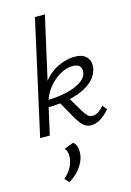

<svg xmlns="http://www.w3.org/2000/svg" viewBox="-147 -782 788 1154"><g transform="rotate(-15 247.0 -205.0)"><path d="M34 0 192 -711H254L94 0ZM352 5Q322 5 301.5 -15Q281 -35 259 -74L196 -186L257 -197L318 -94Q332 -72 343.5 -60Q355 -48 374 -48Q394 -48 411.5 -60Q429 -72 445 -91L468 -64Q439 -31 410.5 -13Q382 5 352 5ZM120 -166 121 -209Q197 -209 254.5 -222.5Q312 -236 346.5 -259Q381 -282 386 -311Q391 -338 378 -353Q365 -368 333 -368Q296 -368 255 -345Q214 -322 181 -280.5Q148 -239 135 -183H103Q119 -261 159.5 -313.5Q200 -366 253.5 -392.5Q307 -419 360 -419Q412 -419 435 -391.5Q458 -364 451 -324Q442 -276 400 -240.5Q358 -205 287 -185.5Q216 -166 120 -166ZM135 301 111 274Q135 254 151.5 228.5Q168 203 173 175Q178 150 174.5 130.5Q171 111 159 101L218 78Q236 93 240.5 116.5Q245 140 240 168Q235 192 220.5 217.5Q206 243 184 264.5Q162 286 135 301Z"/></g></svg>

Font: Ysabeau
Style: Italic
Weight: 400
Italic angle: -12°
Designer: Christian Thalmann (Catharsis Fonts)
Version: Version 2.000;gftools[0.9.27.dev2+g8671c4b]